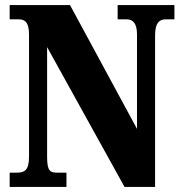

<svg xmlns="http://www.w3.org/2000/svg" viewBox="-20 -734 712 754"><path d="M18 0H241V-56H205C176 -56 165 -63 165 -119V-549L469 0H589V-595C589 -643 605 -658 630 -658H665V-714H442V-658H478C500 -658 518 -645 518 -599V-228L255 -714H18V-658H53C74 -658 94 -651 94 -599V-119C94 -63 75 -56 45 -56H18Z"/></svg>

Font: Noto Serif Hebrew ExtraCondensed Black
Style: Regular
Weight: 900
Width: 2
Designer: Monotype Design Team
Foundry: Monotype Imaging Inc.
Version: Version 2.004